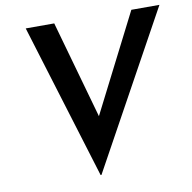

<svg xmlns="http://www.w3.org/2000/svg" viewBox="-83 -811 920 922"><g transform="rotate(-10 377.0 -350.0)"><path d="M754 -728 338 28H334L102 -728H241L375 -252L617 -728Z"/></g></svg>

Font: Josefin Sans SemiBold
Style: Italic
Weight: 600
Italic angle: -7°
Designer: Santiago Orozco
Foundry: Typemade
Version: Version 2.000